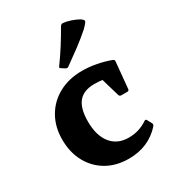

<svg xmlns="http://www.w3.org/2000/svg" viewBox="-189 -884 913 1006"><g transform="rotate(-30 268.0 -381.5)"><path d="M294 13Q218 13 161 -20Q104 -53 72 -112Q40 -171 40 -249Q40 -325 74 -384Q108 -443 169 -476Q230 -509 310 -509Q352 -509 396 -500.5Q440 -492 480 -477Q489 -472 487 -463L472 -305Q471 -295 461 -295H424Q414 -295 411 -305L379 -414Q356 -417 331 -417Q266 -417 235 -379.5Q204 -342 204 -263Q204 -178 242 -130.5Q280 -83 348 -83Q380 -83 408 -91.5Q436 -100 463 -118Q470 -124 476 -115L491 -87Q495 -80 489 -71Q414 13 294 13ZM258 -563Q251 -558 242 -563L220 -577Q212 -582 218 -589Q250 -633 278.5 -678Q307 -723 332 -767Q338 -776 347 -776Q369 -774 393 -766Q417 -758 437 -747Q456 -735 454.5 -726.5Q453 -718 425 -691Q390 -660 348 -628.5Q306 -597 258 -563Z"/></g></svg>

Font: Hahmlet
Style: Bold
Weight: 700
Designer: Minjoo Ham & Mark Frömberg
Foundry: hypertype
Version: Version 1.002; ttfautohint (v1.8.3)